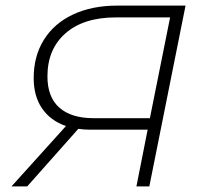

<svg xmlns="http://www.w3.org/2000/svg" viewBox="-20 -664 716 684"><path d="M641 -644 512 0H466L506 -202H301Q279 -202 259 -205L77 0H21L215 -215Q160 -234 130 -277.5Q100 -321 100 -386Q100 -464 136.5 -522.5Q173 -581 240.5 -612.5Q308 -644 397 -644ZM313 -243H514L586 -602H393Q278 -602 213.5 -545.5Q149 -489 149 -392Q149 -318 191.5 -280.5Q234 -243 313 -243Z"/></svg>

Font: Montserrat Ace
Style: Light Italic
Weight: 300
Italic angle: -11.3°
Designer: Julieta Ulanovsky
Foundry: Julieta Ulanovsky
Version: Version 1